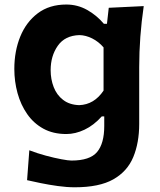

<svg xmlns="http://www.w3.org/2000/svg" viewBox="-20 -585 692 831"><path d="M303.7 225.6Q269.5 225.6 230.5 220.2Q191.4 214.8 156 207.5Q120.6 200.2 97.2 194.8L106.9 65.4Q141.1 78.6 178.2 88.6Q215.3 98.6 245.6 104.2Q275.9 109.9 289.1 109.9Q369.1 109.9 400.1 73Q431.2 36.1 431.2 -39.6V-81.1H420.4Q385.7 -42.5 345.9 -23.7Q306.2 -4.9 267.1 -4.9Q210 -4.9 167.7 -28.1Q125.5 -51.3 97.7 -91.3Q69.8 -131.3 55.9 -181.9Q42 -232.4 42 -286.6Q42 -363.3 67.6 -426.5Q93.3 -489.7 143.6 -527.6Q193.8 -565.4 267.1 -565.4Q315.4 -565.4 356.9 -542.2Q398.4 -519 429.7 -481.9H442.9L450.7 -551.3L602.1 -558.6Q582.5 -425.3 582.5 -294.4V-48.8Q582.5 32.7 556.9 94.7Q531.2 156.7 470.5 191.2Q409.7 225.6 303.7 225.6ZM322.8 -129.9Q387.7 -132.3 428.2 -192.9V-379.9Q406.7 -404.8 378.9 -418.7Q351.1 -432.6 323.7 -433.1Q261.2 -431.2 230.2 -387Q199.2 -342.8 199.2 -281.2Q199.2 -242.2 212.4 -208Q225.6 -173.8 253.2 -152.6Q280.8 -131.3 322.8 -129.9Z"/></svg>

Font: Pinar-FD Bold
Style: Regular
Weight: 700
Designer: Amin Abedi
Version: Version 3.000